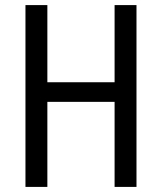

<svg xmlns="http://www.w3.org/2000/svg" viewBox="-20 -734 635 754"><path d="M516 0V-714H430V-411H166V-714H80V0H166V-334H430V0Z"/></svg>

Font: Noto Sans Devanagari UI Condensed
Style: Regular
Weight: 400
Width: 3
Designer: Jelle Bosma - Monotype Design Team
Foundry: Monotype Imaging Inc.
Version: Version 2.004